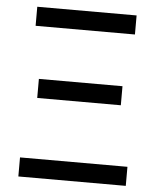

<svg xmlns="http://www.w3.org/2000/svg" viewBox="-52 -759 663 803"><g transform="rotate(5 280.0 -357.0)"><path d="M72 -634V-714H489V-634ZM105 -334V-414H456V-334ZM55 0V-80H506V0Z"/></g></svg>

Font: Noto Sans SemiCondensed
Style: Regular
Weight: 400
Width: 4
Designer: Monotype Design Team
Foundry: Monotype Imaging Inc.
Version: Version 2.013; ttfautohint (v1.8.4.7-5d5b)